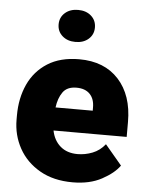

<svg xmlns="http://www.w3.org/2000/svg" viewBox="-54 -800 653 854"><g transform="rotate(5 272.5 -373.0)"><path d="M302.2 9.8Q216.3 9.8 155.3 -25.4Q94.2 -60.5 62 -118.9Q29.8 -177.2 29.8 -246.6V-265.1Q29.8 -342.3 58.1 -404.1Q86.4 -465.8 143.3 -502Q200.2 -538.1 284.7 -538.1Q397 -538.1 460.7 -468.3Q524.4 -398.4 524.4 -279.3V-212.4H197.8Q206.5 -168.5 236.3 -142.8Q266.1 -117.2 313 -117.2Q346.7 -117.2 379.4 -129.9Q412.1 -142.6 435.5 -171.9L510.3 -83Q485.8 -48.3 432.1 -19.3Q378.4 9.8 302.2 9.8ZM283.2 -411.1Q241.2 -411.1 222.2 -384Q203.1 -356.9 197.8 -315.4H363.8V-328.1Q364.3 -367.2 343.3 -389.2Q322.3 -411.1 283.2 -411.1ZM179.2 -684.6Q179.2 -716.3 201.9 -736.3Q224.6 -756.3 260.3 -756.3Q296.4 -756.3 318.8 -736.3Q341.3 -716.3 341.3 -684.6Q341.3 -653.3 318.8 -633.3Q296.4 -613.3 260.3 -613.3Q224.6 -613.3 201.9 -633.3Q179.2 -653.3 179.2 -684.6Z"/></g></svg>

Font: Vazirmatn RD Black
Style: Regular
Weight: 900
Designer: Saber Rastikerdar
Foundry: Saber Rastikerdar
Version: Version 32.102